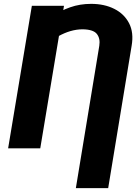

<svg xmlns="http://www.w3.org/2000/svg" viewBox="-20 -757 717 980"><path d="M532.2 203.1H367.2L486.8 -523.4Q492.7 -560.5 474.4 -583.7Q456.1 -606.9 400.4 -607.4Q339.8 -606.9 276.9 -571.5Q213.9 -536.1 147.9 -463.9L174.3 -615.2Q205.6 -646 246.8 -674.1Q288.1 -702.1 337.9 -719.7Q387.7 -737.3 445.3 -737.3Q512.2 -737.3 563 -711.9Q613.8 -686.5 638.7 -638.7Q663.6 -590.8 651.9 -523.4ZM306.6 -727.5 185.5 0H21.5L142.6 -727.5Z"/></svg>

Font: Inter 20pt ExtraBold
Style: Italic
Weight: 800
Italic angle: -9.3988°
Version: Version 4.001;git-66647c0bb